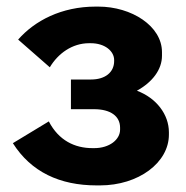

<svg xmlns="http://www.w3.org/2000/svg" viewBox="-20 -551 563 582"><path d="M273 11H283C400 11 492 -58 492 -143V-150C492 -204 454 -254 395 -276C442 -302 471 -340 471 -382V-393C471 -472 379 -531 278 -531H270C166 -531 85 -488 35 -431L131 -347C156 -389 199 -420 250 -420H255C298 -420 326 -396 326 -369V-366C326 -332 299 -310 256 -310H195V-220H265C315 -220 344 -199 344 -164V-158C344 -128 312 -102 266 -102H260C207 -102 158 -125 128 -183L19 -117C74 -30 161 11 273 11Z"/></svg>

Font: Fixel Display Bold
Style: Bold
Weight: 700
Designer: AlfaBravo + MacPaw
Foundry: Kyrylo Tkachov, Marchela Mozhyna, Serhii Makarenko, Maria Weinstein, Zakhar Kryvoshyya
Version: Version 1.211